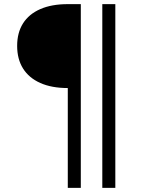

<svg xmlns="http://www.w3.org/2000/svg" viewBox="-20 -719 690 929"><path d="M308 190V-293Q230 -293 175 -317.5Q120 -342 91.5 -387.5Q63 -433 63 -497Q63 -561 91.5 -606Q120 -651 175 -675Q230 -699 308 -699H371V190ZM475 190V-699H538V190Z"/></svg>

Font: Azeret Mono Thin ExtraLight
Style: Regular
Weight: 250
Version: Version 1.002